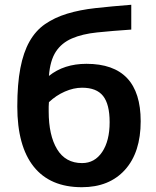

<svg xmlns="http://www.w3.org/2000/svg" viewBox="-20 -762 649 797"><path d="M564 -258.8Q564 -129.4 498.8 -57.1Q433.6 15.1 319.8 15.1Q188 15.1 119.9 -70.3Q51.8 -155.8 51.8 -319.8Q51.8 -413.1 64.5 -479Q77.1 -544.9 102.5 -589.8Q127.9 -634.8 167 -661.9Q206.1 -689 258.5 -705.1Q311 -721.2 377.4 -728.5Q443.8 -735.8 524.9 -742.2V-639.2Q444.8 -633.8 383.3 -627.4Q321.8 -621.1 278.8 -602.5Q235.8 -584 211.9 -547.6Q188 -511.2 183.1 -446.8Q245.6 -497.1 338.9 -497.1Q564 -497.1 564 -258.8ZM435.1 -254.9Q435.1 -329.1 408 -363.5Q380.9 -397.9 320.8 -397.9Q285.6 -397.9 249 -381.8Q212.4 -365.7 183.1 -337.9L182.1 -319.3V-299.8Q182.1 -200.2 217 -142.6Q252 -85 320.8 -85Q373 -85 404.1 -131.1Q435.1 -177.2 435.1 -254.9Z"/></svg>

Font: Clear Sans
Style: Bold
Weight: 700
Foundry: Intel Corporation
Version: Version 1.00